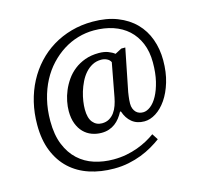

<svg xmlns="http://www.w3.org/2000/svg" viewBox="-120 -843 1160 1114"><g transform="rotate(-15 460.5 -286.0)"><path d="M868.2 -392.1Q868.2 -319.8 850.6 -261.5Q833 -203.1 804.7 -162.1Q776.4 -121.1 741.5 -99.1Q706.5 -77.1 671.9 -77.1Q627.4 -77.1 597.9 -101.1Q568.4 -125 554.2 -168H548.8Q538.6 -148.4 525.6 -131.8Q512.7 -115.2 496.3 -103Q480 -90.8 459.7 -84Q439.5 -77.1 414.1 -77.1Q383.8 -77.1 356.2 -87.4Q328.6 -97.7 307.9 -118.7Q287.1 -139.6 274.7 -171.9Q262.2 -204.1 262.2 -248Q262.2 -274.9 268.3 -306.2Q274.4 -337.4 287.4 -368.4Q300.3 -399.4 320.6 -428.5Q340.8 -457.5 369.1 -479.7Q397.5 -502 434.3 -515.4Q471.2 -528.8 517.1 -528.8Q549.3 -528.8 572.5 -520Q595.7 -511.2 610.8 -499L650.9 -520H674.8L624 -265.1Q622.6 -253.4 620.6 -241.7Q619.1 -231.9 618.2 -220.2Q617.2 -208.5 617.2 -198.2Q617.2 -180.7 622.3 -167.7Q627.4 -154.8 635.7 -146.2Q644 -137.7 655 -133.8Q666 -129.9 678.2 -129.9Q700.2 -129.9 723.1 -147.5Q746.1 -165 764.6 -199Q783.2 -232.9 795.2 -282.2Q807.1 -331.5 807.1 -395Q807.1 -460.4 786.1 -510.5Q765.1 -560.5 727.8 -594.5Q690.4 -628.4 638.4 -645.8Q586.4 -663.1 523.9 -663.1Q475.1 -663.1 428 -649.4Q380.9 -635.7 338.9 -609.1Q296.9 -582.5 261 -544.2Q225.1 -505.9 199.2 -456.8Q173.3 -407.7 158.7 -348.1Q144 -288.6 144 -220.2Q144 -136.7 168 -77.9Q191.9 -19 232.7 18.3Q273.4 55.7 327.4 72.8Q381.3 89.8 441.9 89.8Q482.9 89.8 519.5 82.8Q556.2 75.7 588.1 64Q620.1 52.2 647.2 37.4Q674.3 22.5 695.8 6.8L719.2 43Q694.3 61.5 663.6 79.3Q632.8 97.2 596.9 111.1Q561 125 519.8 133.5Q478.5 142.1 432.1 142.1Q351.6 142.1 284.2 119.9Q216.8 97.7 168.2 52.7Q119.6 7.8 92.3 -59.6Q64.9 -127 64.9 -217.8Q64.9 -288.6 80.3 -352.8Q95.7 -417 124.8 -472.2Q153.8 -527.3 195.1 -572Q236.3 -616.7 288.1 -648.2Q339.8 -679.7 400.6 -696.8Q461.4 -713.9 529.8 -713.9Q613.8 -713.9 677.2 -689Q740.7 -664.1 783.2 -620.8Q825.7 -577.6 846.9 -518.8Q868.2 -460 868.2 -392.1ZM355 -233.9Q355 -181.2 376.2 -155.5Q397.5 -129.9 431.2 -129.9Q456.5 -129.9 475.1 -140.9Q493.7 -151.9 506.3 -169.4Q519 -187 526.9 -209.5Q534.7 -231.9 539.1 -254.9L577.1 -458Q570.8 -472.2 554.9 -480Q539.1 -487.8 521 -487.8Q491.2 -487.8 467 -474.9Q442.9 -461.9 424.6 -440.9Q406.2 -419.9 393.1 -392.8Q379.9 -365.7 371.3 -337.4Q362.8 -309.1 358.9 -282.2Q355 -255.4 355 -233.9Z"/></g></svg>

Font: Fasthand
Style: Regular
Weight: 400
Designer: Danh Hong
Foundry: Danh Hong
Version: Version 1.01 May 24, 2012, initial release